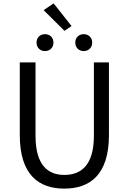

<svg xmlns="http://www.w3.org/2000/svg" viewBox="-20 -1102 761 1135"><path d="M360 13C510 13 624 -67 624 -303V-733H535V-300C535 -123 458 -68 360 -68C265 -68 190 -123 190 -300V-733H97V-303C97 -67 211 13 360 13ZM403 -948 297 -1082 238 -1042 361 -920ZM246 -800C275 -800 296 -821 296 -850C296 -880 275 -900 246 -900C217 -900 196 -880 196 -850C196 -821 217 -800 246 -800ZM475 -800C504 -800 525 -821 525 -850C525 -880 504 -900 475 -900C446 -900 425 -880 425 -850C425 -821 446 -800 475 -800Z"/></svg>

Font: Source Han Sans CN Regular
Style: Regular
Weight: 400
Designer: Ryoko NISHIZUKA (kana & ideographs); Paul D. Hunt (Latin, Greek & Cyrillic); Wenlong ZHANG (bopomofo); Sandoll Communica
Foundry: Adobe Systems Incorporated
Version: Version 1.004;PS 1.004;hotconv 1.0.82;makeotf.lib2.5.63406